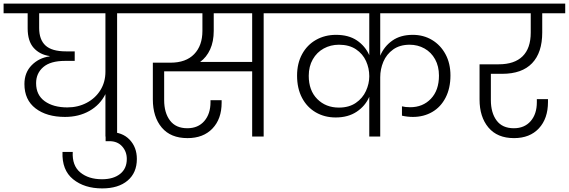

<svg xmlns="http://www.w3.org/2000/svg" viewBox="-49 -760 3167 1069"><path d="M743 -686H603V0H538V-236Q508 -176 449 -142.5Q390 -109 313 -109Q211 -109 149 -156.5Q87 -204 87 -292Q87 -356 127.5 -397Q168 -438 227 -446V-448Q172 -456 138.5 -493.5Q105 -531 105 -602V-686H-29V-740H743ZM538 -686H169V-604Q169 -539 204.5 -506.5Q240 -474 318 -474H367V-421H313Q232 -421 192 -386.5Q152 -352 152 -297Q152 -231 200 -196.5Q248 -162 326 -162Q385 -162 433.5 -187.5Q482 -213 510 -258Q538 -303 538 -361Z M713 125Q713 202 661.5 245.5Q610 289 520 289Q421 289 358 238Q295 187 299 86H356Q352 162 398 200Q444 238 519 238Q582 238 619.5 208.5Q657 179 657 125Q657 84 631 55Q605 26 560 26H539V-25H560Q632 -25 672.5 17.5Q713 60 713 125Z M1560 -686H1419V0H1355V-363H865V-203Q865 -132 897.5 -89Q930 -46 994 -46Q1054 -46 1088.5 -86Q1123 -126 1123 -191V-202H1185V-188Q1185 -98 1134 -44.5Q1083 9 995 9Q901 9 851.5 -50Q802 -109 802 -207V-411H900Q986 -411 1032 -458.5Q1078 -506 1078 -588V-686H685V-740H1560ZM1355 -686H1141V-588Q1141 -529 1121 -485Q1101 -441 1065 -415H1355Z M2068 -686V-450Q2090 -502 2135.5 -534Q2181 -566 2249 -566Q2309 -566 2356.5 -537.5Q2404 -509 2431.5 -458Q2459 -407 2459 -340Q2459 -269 2432 -216.5Q2405 -164 2357.5 -136.5Q2310 -109 2250 -109Q2219 -109 2189 -116V-168Q2207 -163 2235 -163Q2305 -163 2350 -210Q2395 -257 2395 -339Q2395 -391 2373.5 -430Q2352 -469 2314.5 -490Q2277 -511 2232 -511Q2177 -511 2140 -484.5Q2103 -458 2085.5 -416.5Q2068 -375 2068 -330V0H2007V-221Q1985 -170 1937 -138Q1889 -106 1820 -106Q1758 -106 1709 -134.5Q1660 -163 1632.5 -215.5Q1605 -268 1605 -339Q1605 -407 1633 -458.5Q1661 -510 1710.5 -538Q1760 -566 1822 -566Q1892 -566 1938 -535Q1984 -504 2007 -453V-686H1502V-740H2562V-686ZM1838 -161Q1894 -161 1932 -187Q1970 -213 1988.5 -253.5Q2007 -294 2007 -335V-336Q2007 -380 1989 -420Q1971 -460 1933 -485.5Q1895 -511 1838 -511Q1792 -511 1753.5 -490Q1715 -469 1692.5 -429.5Q1670 -390 1670 -338Q1670 -256 1717.5 -208.5Q1765 -161 1838 -161Z M2684 -349V-203Q2684 -132 2716 -89Q2748 -46 2812 -46Q2871 -46 2905.5 -85.5Q2940 -125 2940 -191V-208H3002V-192Q3002 -100 2951.5 -45.5Q2901 9 2813 9Q2720 9 2670.5 -50Q2621 -109 2621 -206V-402H2728Q2815 -402 2860.5 -446.5Q2906 -491 2906 -579V-686H2504V-740H3098V-686H2970V-579Q2970 -467 2913.5 -408Q2857 -349 2747 -349Z"/></svg>

Font: A Bank Premium Light
Style: Regular
Weight: 300
Designer: Ninad Kale (Devanagari), Jonny Pinhorn (Latin), Htun Naung (Myanmar)
Foundry: Indian Type Foundry
Version: 4.004